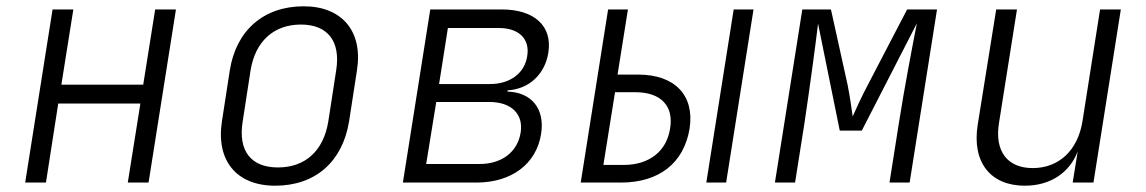

<svg xmlns="http://www.w3.org/2000/svg" viewBox="-20 -580 3640 610"><path d="M60 0H126L165 -251H426L386 0H452L539 -550H473L435 -311H175L213 -550H147Z M854 10C982 10 1068 -66 1089 -194L1114 -356C1134 -480 1067 -560 945 -560C817 -560 730 -483 710 -356L685 -194C666 -69 732 10 854 10ZM863 -48C777 -48 736 -101 751 -194L776 -356C791 -449 850 -502 936 -502C1021 -502 1063 -449 1048 -356L1023 -194C1008 -101 950 -48 863 -48Z M1260 0H1494C1605 0 1684 -59 1699 -154C1712 -234 1669 -287 1592 -289L1593 -293C1661 -297 1711 -344 1722 -412C1736 -497 1678 -550 1574 -550H1347ZM1375 -313 1403 -491H1565C1629 -491 1664 -456 1655 -402C1647 -347 1600 -313 1537 -313ZM1334 -59 1366 -256H1535C1605 -256 1644 -217 1634 -158C1624 -97 1574 -59 1504 -59Z M1825 0H1953C2074 0 2153 -62 2171 -172C2187 -277 2124 -343 2008 -343H1942L1975 -550H1912ZM2224 0H2287L2374 -550H2311ZM1897 -56 1934 -287H1999C2079 -287 2121 -244 2109 -172C2098 -99 2042 -56 1962 -56Z M2442 0H2506L2536 -190C2553 -304 2571 -437 2579 -505L2648 -165H2718L2893 -506C2879 -435 2853 -299 2836 -190L2806 0H2870L2957 -550H2862L2737 -310C2718 -274 2699 -233 2689 -210C2686 -233 2680 -275 2673 -310L2620 -550H2529Z M3236 10C3317 10 3378 -31 3404 -99L3388 0H3454L3541 -550H3475L3419 -194C3404 -102 3344 -46 3261 -46C3181 -46 3139 -99 3154 -190L3211 -550H3145L3086 -182C3068 -64 3127 10 3236 10Z"/></svg>

Font: JetBrains Mono ExtraLight
Style: Italic
Weight: 240
Italic angle: -9°
Monospace: yes
Designer: Philipp Nurullin, Konstantin Bulenkov
Foundry: JetBrains
Version: Version 2.305